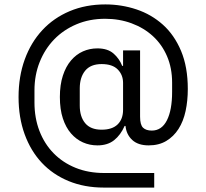

<svg xmlns="http://www.w3.org/2000/svg" viewBox="-20 -728 933 869"><path d="M678 121H450Q362 121 290.5 91.5Q219 62 169 8.5Q119 -45 91.5 -120.5Q64 -196 64 -289Q64 -382 92 -459Q120 -536 171.5 -591.5Q223 -647 295.5 -677.5Q368 -708 457 -708Q530 -708 597.5 -685.5Q665 -663 717 -616.5Q769 -570 799.5 -497.5Q830 -425 830 -325Q830 -272 820 -225.5Q810 -179 788 -144.5Q766 -110 732.5 -90Q699 -70 653 -70Q605 -70 578.5 -94.5Q552 -119 548 -158H544Q526 -117 496.5 -93.5Q467 -70 421 -70Q386 -70 355.5 -83.5Q325 -97 301.5 -124Q278 -151 264.5 -192Q251 -233 251 -289Q251 -344 264.5 -385.5Q278 -427 301.5 -454.5Q325 -482 355.5 -495.5Q386 -509 421 -509Q467 -509 493.5 -486Q520 -463 533 -430H537V-500H614V-200Q614 -163 627.5 -150Q641 -137 667 -137Q712 -137 735.5 -183.5Q759 -230 759 -312V-354Q759 -420 736 -473.5Q713 -527 672 -564.5Q631 -602 575.5 -622.5Q520 -643 456 -643Q385 -643 326 -618Q267 -593 225 -549.5Q183 -506 159.5 -447Q136 -388 136 -319V-264Q136 -194 158.5 -135.5Q181 -77 222.5 -34.5Q264 8 322 31.5Q380 55 451 55H678ZM440 -141Q488 -141 512.5 -165Q537 -189 537 -231V-353Q537 -389 513 -413.5Q489 -438 440 -438Q390 -438 365.5 -408Q341 -378 341 -328V-250Q341 -200 365.5 -170.5Q390 -141 440 -141Z"/></svg>

Font: IBM Plex Sans KR Text
Style: Regular
Weight: 450
Designer: Mike Abbink; Paul van der Laan; Pieter van Rosmalen; Wujin Sim; Chorong Kim; Dohee Lee;
Foundry: Sandoll Inc.
Version: Version 1.001